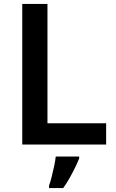

<svg xmlns="http://www.w3.org/2000/svg" viewBox="-20 -734 590 975"><path d="M93 0V-714H221V-108H519V0ZM382 71Q374 91 361.5 116.5Q349 142 334 169Q319 196 301 221H229V208Q236 190 242.5 163.5Q249 137 255 109.5Q261 82 263 61H382Z"/></svg>

Font: Noto Sans Cham SemiBold
Style: Regular
Weight: 600
Version: Version 2.002